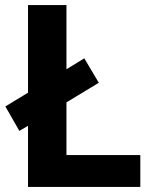

<svg xmlns="http://www.w3.org/2000/svg" viewBox="-20 -785 605 754"><path d="M90 -51V-291L56 -271L1 -367L90 -421V-765H241V-513L311 -556L368 -460L241 -383V-176H531V-51Z"/></svg>

Font: Noto Sans Tamil UI
Style: Regular
Weight: 400
Designer: Jelle Bosma - Monotype Design Team
Foundry: Monotype Imaging Inc.
Version: Version 2.004